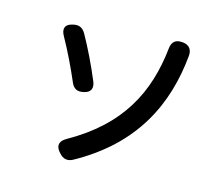

<svg xmlns="http://www.w3.org/2000/svg" viewBox="-115 -933 1229 1108"><g transform="rotate(15 500.0 -379.0)"><path d="M321 2 328 10C351 37 379 43 411 25C745 -160 871 -431 899 -727C902 -765 883 -788 845 -792H841C802 -796 780 -777 776 -738C747 -469 637 -246 340 -79C303 -58 295 -29 321 2ZM173 -648C215 -573 259 -482 293 -402C307 -370 331 -358 367 -367L371 -368C407 -376 420 -403 404 -441C369 -525 325 -617 281 -695C263 -726 238 -736 203 -726L196 -724C160 -714 151 -686 173 -648Z"/></g></svg>

Font: 寒蝉团圆体 Round
Style: Regular
Weight: 500
Designer: 寒蝉字型
Version: Version 2.700;Glyphs 3.1.1 (3135)